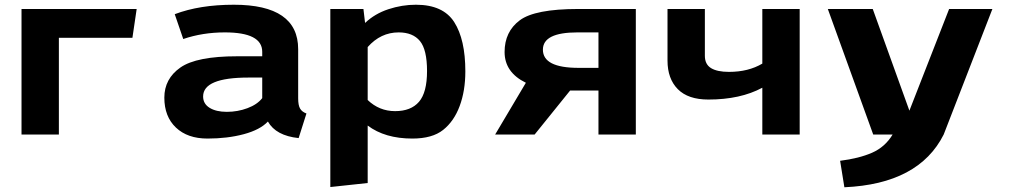

<svg xmlns="http://www.w3.org/2000/svg" viewBox="-20 -569 4269 812"><path d="M71 0V-531H558L540 -409H229V0Z M983 -331H1089V-350Q1089 -432 931 -432Q837 -432 755 -404L719 -509Q824 -549 969 -549Q1241 -549 1241 -361V-153Q1241 -124 1249 -110Q1257 -96 1276 -89L1243 15Q1147 5 1113 -55Q1080 -20 1011 -1.5Q942 17 857.5 17Q773 17 724 -29.5Q675 -76 675 -156Q675 -236 743 -283.5Q811 -331 983 -331ZM839 -161Q839 -130 866.5 -113Q894 -96 939.5 -96Q985 -96 1026.5 -111.5Q1068 -127 1089 -154V-241H1031Q839 -241 839 -161Z M1377 222V-531H1517L1524 -472Q1565 -511 1622.5 -530Q1680 -549 1739 -549Q1854 -549 1901 -475.5Q1948 -402 1948 -267Q1948 -185 1924 -120.5Q1900 -56 1854 -19.5Q1808 17 1724 17Q1608 17 1535 -38V205ZM1535 -146Q1584 -99 1651 -99Q1718 -99 1752 -138.5Q1786 -178 1786 -268.5Q1786 -359 1756 -395.5Q1726 -432 1666 -432Q1590 -432 1535 -370Z M2074 0 2204 -219Q2114 -263 2114 -349Q2114 -435 2178 -483Q2242 -531 2425 -531H2669V0H2511V-186H2391L2241 0ZM2276 -359Q2276 -282 2427 -282H2511V-432H2422Q2276 -432 2276 -359Z M2803 -313V-531H2961V-333Q2961 -297 2987 -281Q3013 -265 3063 -265Q3145 -265 3204 -300V-531H3362V0H3204V-198Q3111 -148 2976 -148Q2890 -148 2846.5 -192Q2803 -236 2803 -313Z M3481 -531H3671L3826 -101L3994 -531H4177L3971 0Q3866 209 3551 223L3533 111Q3613 101 3668 77Q3723 53 3755 0H3673Z"/></svg>

Font: Fix15 Mono
Style: Bold
Weight: 700
Designer: Carrois Corporate & Edenspiekermann AG
Foundry: Carrois Corporate GbR & Edenspiekermann AG
Version: Version 3.206